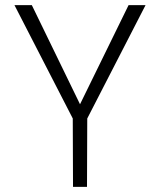

<svg xmlns="http://www.w3.org/2000/svg" viewBox="-20 -731 640 751"><path d="M293 -323.2 482.9 -710.9H549.3L321.3 -267.6L320.3 0H265.6L264.6 -267.6L36.6 -710.9H104.5Z"/></svg>

Font: Roboto Mono Light
Style: Regular
Weight: 300
Designer: Google
Version: Version 2.000985; 2015; ttfautohint (v1.3)